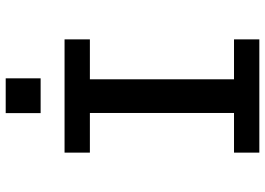

<svg xmlns="http://www.w3.org/2000/svg" viewBox="-151 -801 952 690"><g transform="rotate(-90 325.0 -456.0)"><path d="M121.5 0V-91H264V-609H121.5V-700H528.5V-609H385V-91H528.5V0ZM263.5 -911.5H388.5V-786H263.5Z"/></g></svg>

Font: Trispace Medium
Style: Regular
Weight: 500
Designer: Tyler Finck
Foundry: Etcetera Type Company
Version: Version 1.210; ttfautohint (v1.8.3)